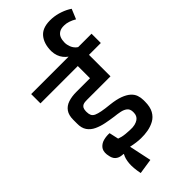

<svg xmlns="http://www.w3.org/2000/svg" viewBox="-441 -1220 1491 1491"><g transform="rotate(-45 304.5 -474.5)"><path d="M127 194Q113 124 117 77Q121 30 138 0V-5Q105 -6 86.5 -16Q68 -26 59 -41Q50 -56 47.5 -71Q45 -86 43 -95Q39 -136 59 -159Q79 -182 110.5 -190Q142 -198 175 -196L192 -119Q205 -114 221.5 -110Q238 -106 259 -104Q280 -102 303 -101Q335 -99 357 -104.5Q379 -110 393.5 -120Q408 -130 414.5 -144.5Q421 -159 421 -175V-186Q420 -216 401 -231Q382 -246 352.5 -252Q323 -258 292 -261Q249 -267 206 -275.5Q163 -284 126.5 -301Q90 -318 69 -348.5Q48 -379 49 -428V-469Q49 -519 70 -549Q91 -579 129.5 -592Q168 -605 219 -605H369V-739H-41V-841H622V-739H492V-503H236Q224 -503 212 -502Q200 -501 189.5 -496Q179 -491 172.5 -480Q166 -469 165 -448V-437Q165 -415 172.5 -400Q180 -385 198.5 -376.5Q217 -368 250.5 -361.5Q284 -355 336 -350Q398 -343 438 -328Q478 -313 501.5 -292Q525 -271 534 -245Q543 -219 543 -191V-175Q543 -117 523 -81Q503 -45 469.5 -26.5Q436 -8 397 -1Q358 6 320 5Q298 5 268.5 1Q239 -3 213 -9L252 175ZM370 -829V-841Q352 -854 337.5 -872Q323 -890 314.5 -913.5Q306 -937 305 -966Q305 -1052 348.5 -1100Q392 -1148 489 -1142Q532 -1139 575 -1124Q618 -1109 650 -1087L616 -1005Q591 -1020 565.5 -1028.5Q540 -1037 517 -1037Q483 -1038 462.5 -1025Q442 -1012 433.5 -990Q425 -968 425 -940Q425 -916 434.5 -891.5Q444 -867 462.5 -850.5Q481 -834 507 -829Z"/></g></svg>

Font: Matangi
Style: Bold
Weight: 700
Designer: Prashant Pant
Foundry: The Graphic Ant
Version: Version 3.002